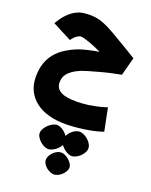

<svg xmlns="http://www.w3.org/2000/svg" viewBox="-196 -572 1035 1315"><g transform="rotate(20 321.0 85.5)"><path d="M14.6 -333.5Q43 -382.3 71 -409.7Q99.1 -437 126 -450.4Q152.8 -463.9 178 -467Q203.1 -470.2 225.1 -470.2Q243.2 -470.2 262.2 -468Q281.2 -465.8 304 -459Q326.7 -452.1 354.2 -439.2Q381.8 -426.3 417.5 -405.3Q438 -392.6 463.4 -378.2Q488.8 -363.8 509.8 -351.1L605.5 -293L570.3 -160.2L505.4 -147Q488.8 -143.6 468.8 -138.7Q448.7 -133.8 426.5 -127.7Q404.3 -121.6 381.3 -115Q358.4 -108.4 335.9 -102.1Q295.4 -90.3 267.1 -75.4Q238.8 -60.5 220.7 -43.5Q202.6 -26.4 194.6 -7.3Q186.5 11.7 186.5 32.2Q186.5 57.1 197 73.7Q207.5 90.3 227.1 100.3Q246.6 110.4 274.9 114.7Q303.2 119.1 338.9 119.1Q354.5 119.1 376.5 117.9Q398.4 116.7 427.2 112.8Q452.1 108.9 483.9 102.3Q515.6 95.7 556.6 82.5L589.8 248Q559.1 259.3 522.7 267.1Q486.3 274.9 450 280Q413.6 285.2 379.4 287.6Q345.2 290 318.4 290Q252.4 290 197.8 274.7Q143.1 259.3 103.8 229.2Q64.5 199.2 42.5 155Q20.5 110.8 20.5 53.2Q20.5 -2.4 35.2 -45.2Q49.8 -87.9 76.9 -120.6Q104 -153.3 142.1 -177.5Q180.2 -201.7 226.6 -220.2Q238.8 -225.1 258.8 -230.7Q278.8 -236.3 300.3 -241.2Q321.8 -246.1 341.3 -249.8Q360.8 -253.4 372.6 -254.9Q359.4 -261.7 338.6 -271Q317.9 -280.3 295.2 -288.8Q272.5 -297.4 251.2 -303.5Q230 -309.6 216.3 -310.5Q210.9 -309.6 204.1 -306.9Q197.3 -304.2 189.2 -298.8Q181.2 -293.5 172.4 -284.4Q163.6 -275.4 153.8 -261.7ZM432.6 305.2Q447.8 305.2 464.4 313.2Q481 321.3 494.9 333.7Q508.8 346.2 517.8 361.6Q526.9 377 526.9 391.6Q526.9 409.2 517.6 425.3Q508.3 441.4 494.6 453.9Q481 466.3 465.1 473.9Q449.2 481.4 435.5 481.4Q426.3 481.4 415 477.3Q403.8 473.1 392.8 466.3Q381.8 459.5 372.1 450Q362.3 440.4 355 430.2Q349.1 442.4 338.9 453.4Q328.6 464.4 316.7 472.7Q304.7 481 292 486.1Q279.3 491.2 268.6 491.2Q254.9 491.2 239 483.9Q223.1 476.6 209.5 464.4Q195.8 452.1 186.5 437Q177.2 421.9 177.2 406.2Q177.2 391.6 186.3 375.5Q195.3 359.4 209.2 345.9Q223.1 332.5 239.7 323.7Q256.3 314.9 271.5 314.9Q282.2 314.9 293.2 319.1Q304.2 323.2 314.5 330.1Q324.7 336.9 334 346.2Q343.3 355.5 349.6 365.7Q355.5 354 364.7 343Q374 332 385.3 323.5Q396.5 314.9 408.7 310.1Q420.9 305.2 432.6 305.2ZM279.3 564.9Q279.3 551.3 286.6 536.6Q293.9 522 305.7 510Q317.4 498 332.5 490.2Q347.7 482.4 362.8 482.4Q377.4 482.4 392.8 490Q408.2 497.6 420.9 509Q433.6 520.5 441.9 534.2Q450.2 547.9 450.2 560.1Q450.2 574.7 441.9 589.1Q433.6 603.5 420.9 615.2Q408.2 627 393.6 634Q378.9 641.1 365.7 641.1Q352.1 641.1 336.7 634.8Q321.3 628.4 308.6 617.7Q295.9 606.9 287.6 593.3Q279.3 579.6 279.3 564.9Z"/></g></svg>

Font: DimaFred
Style: Bold
Weight: 800
Designer: R.Balvardi
Foundry: R.Balvardi (r.balvardi@gmail.com)
Version: Version 1.00;August 2, 2018;FontCreator 11.5.0.2427 64-bit